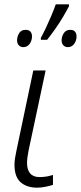

<svg xmlns="http://www.w3.org/2000/svg" viewBox="-20 -858 374 888"><path d="M152 10Q104 10 75.5 -15Q47 -40 47 -96Q47 -111 49.5 -126.5Q52 -142 56 -161L134 -532H191L112 -161Q109 -146 107 -131Q105 -116 105 -104Q105 -73 119.5 -56Q134 -39 163 -39Q179 -39 194.5 -41.5Q210 -44 225 -49V-3Q213 1 192 5.5Q171 10 152 10ZM169 -683Q181 -705 193.5 -731.5Q206 -758 217.5 -785.5Q229 -813 238 -838H299V-829Q287 -806 271 -779Q255 -752 236 -725Q217 -698 198 -674H169ZM88 -640Q75 -640 67 -648.5Q59 -657 59 -671Q59 -689 68.5 -704.5Q78 -720 98 -720Q114 -720 121 -711.5Q128 -703 128 -690Q128 -670 117 -655Q106 -640 88 -640ZM294 -640Q281 -640 273 -648.5Q265 -657 265 -671Q265 -689 275 -704.5Q285 -720 305 -720Q320 -720 327 -711.5Q334 -703 334 -690Q334 -670 323 -655Q312 -640 294 -640Z"/></svg>

Font: Noto Sans Display Light
Style: Italic
Weight: 300
Italic angle: -12°
Designer: Monotype Design Team
Foundry: Monotype Imaging Inc.
Version: Version 2.003